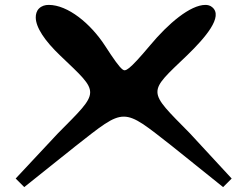

<svg xmlns="http://www.w3.org/2000/svg" viewBox="-20 -691 1020 784"><path d="M79 73 288 -94C494 -255 477 -255 683 -94L891 73L926 38L755 -147C580 -325 581 -309 745 -466C817 -536 894 -624 846 -662C838 -669 827 -671 819 -671C757 -671 667 -595 593 -506C504 -400 492 -399 481 -407C467 -417 444 -450 409 -504C350 -595 257 -671 179 -671C164 -671 150 -667 139 -656C129 -646 126 -632 126 -620C126 -579 163 -524 226 -464C390 -307 391 -323 216 -146L44 38Z"/></svg>

Font: Venom Sans
Style: Bd
Weight: 700
Version: Version 1.001